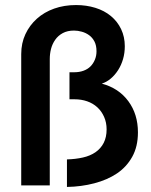

<svg xmlns="http://www.w3.org/2000/svg" viewBox="-20 -734 596 760"><path d="M245 -103Q279 -104 308 -110.5Q337 -117 358 -131.5Q379 -146 390.5 -168.5Q402 -191 402 -222Q402 -249 392 -271.5Q382 -294 365 -309.5Q348 -325 325 -333Q302 -341 275 -341H255V-448H274Q294 -448 310.5 -454Q327 -460 338 -471Q349 -482 355.5 -497.5Q362 -513 362 -531Q362 -554 354 -569.5Q346 -585 333 -594.5Q320 -604 304 -608.5Q288 -613 273 -613Q247 -613 228.5 -603Q210 -593 198.5 -576.5Q187 -560 182 -540.5Q177 -521 177 -500V0H64V-520Q64 -563 80.5 -598.5Q97 -634 126 -660Q155 -686 194.5 -700Q234 -714 281 -714Q322 -714 357.5 -703Q393 -692 419 -670.5Q445 -649 459.5 -618.5Q474 -588 474 -551Q474 -524 467 -500Q460 -476 447.5 -456.5Q435 -437 418.5 -423Q402 -409 383 -403Q450 -385 488 -333.5Q526 -282 526 -210Q526 -154 503.5 -113.5Q481 -73 443 -47.5Q405 -22 353.5 -8.5Q302 5 245 6Z"/></svg>

Font: Rising Sun SemiBold
Style: Regular
Weight: 600
Designer: Matt McInerney, Pablo Impallari, Rodrigo Fuenzalida (Raleway font), Stephen Hutchings (Greek), Cristiano Sobral (main ch
Foundry: The Rising Sun Project Authors
Version: Version 4.327; ttfautohint (v1.8.4.7-5d5b-dirty)